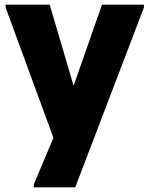

<svg xmlns="http://www.w3.org/2000/svg" viewBox="-20 -567 638 819"><path d="M124 232V220L208 21L4 -535V-547H192L294 -201L415 -547H594V-535L301 232Z"/></svg>

Font: Kufam
Style: Bold
Weight: 700
Designer: Wael Morcos, Artur Schmal
Foundry: Original Type
Version: Version 1.300; ttfautohint (v1.8.3)